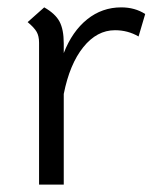

<svg xmlns="http://www.w3.org/2000/svg" viewBox="-20 -501 429 521"><path d="M374 -463 356 -402Q327 -419 292 -419Q243 -419 206 -373Q169 -327 153 -246V0H86V-385Q86 -403 79.5 -414.5Q73 -426 55 -441L100 -481Q130 -464 141.5 -442.5Q153 -421 153 -383V-357Q176 -416 216.5 -448.5Q257 -481 309 -481Q346 -481 374 -463Z"/></svg>

Font: KoHo
Style: Regular
Weight: 400
Version: Version 1.000; ttfautohint (v1.6)